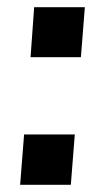

<svg xmlns="http://www.w3.org/2000/svg" viewBox="-20 -514 292 534"><path d="M47 -140H188L177 0H36ZM75 -494H216L205 -355H65Z"/></svg>

Font: Muli
Style: Bold Italic
Weight: 700
Italic angle: -4.541°
Designer: Vernon Adams
Foundry: Vernon Adams
Version: Version 2.100; ttfautohint (v1.8.1.43-b0c9)